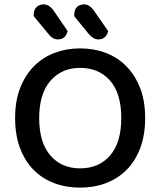

<svg xmlns="http://www.w3.org/2000/svg" viewBox="-20 -843 733 877"><path d="M643 -304Q643 -226 620.5 -166.5Q598 -107 558 -67Q518 -27 464 -6.5Q410 14 346 14Q282 14 227.5 -6.5Q173 -27 133.5 -67Q94 -107 71.5 -166.5Q49 -226 49 -304Q49 -382 72 -441Q95 -500 135 -540.5Q175 -581 229.5 -601.5Q284 -622 346 -622Q409 -622 463 -601.5Q517 -581 557 -540.5Q597 -500 620 -441Q643 -382 643 -304ZM534 -304Q534 -416 483 -474.5Q432 -533 346 -533Q262 -533 210.5 -474Q159 -415 159 -304Q159 -192 210 -133Q261 -74 346 -74Q432 -74 483 -133Q534 -192 534 -304ZM134 -769V-774Q134 -799 147 -811Q160 -823 179 -823Q194 -823 205 -815Q216 -807 224 -796L289 -701Q284 -681 272.5 -672Q261 -663 245 -663Q231 -663 220.5 -669.5Q210 -676 202 -687ZM319 -769V-774Q319 -799 331.5 -811Q344 -823 364 -823Q378 -823 389 -815Q400 -807 408 -796L474 -701Q469 -681 457.5 -672Q446 -663 430 -663Q416 -663 405.5 -670Q395 -677 386 -687Z"/></svg>

Font: Baloo Paaji 2 Medium
Style: Regular
Weight: 500
Designer: Shuchita Grover, Noopur Datye and Ek Type
Foundry: Ek Type
Version: Version 1.640;hotconv 1.0.111;makeotfexe 2.5.65597; ttfautoh